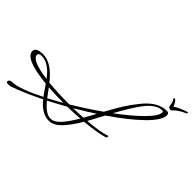

<svg xmlns="http://www.w3.org/2000/svg" viewBox="-155 -1179 1549 1549"><g transform="rotate(45 620.0 -404.5)"><path d="M325 -99Q301 -131 263 -188Q0 -214 0 -298Q0 -317 19.5 -329Q39 -341 79 -341Q179 -341 278 -214Q378 -204 505 -204H516Q644 -281 754 -359Q799 -441 832 -494.5Q865 -548 912 -606Q1005 -724 1108 -724Q1135 -724 1135 -700Q1135 -642 1039 -548Q943 -454 784 -346Q736 -254 712 -212Q852 -223 914 -246H917Q921 -246 921 -240.5Q921 -235 914 -225Q839 -202 698 -189Q644 -96 593.5 -44.5Q543 7 492 7Q410 7 337 -84Q194 -12 84 26Q69 31 49.5 31Q30 31 30 16Q30 8 38 1.5Q46 -5 59 -5Q139 -5 325 -99ZM516 -179Q440 -136 366 -98Q433 -15 488 -15Q529 -15 569.5 -59Q610 -103 659 -186Q598 -181 516 -179ZM1080 -700Q1011 -700 941 -608Q883 -530 814 -402Q940 -495 1016 -571.5Q1092 -648 1092 -690Q1092 -700 1080 -700ZM48 -302Q48 -245 241 -219Q163 -323 84 -323Q48 -323 48 -302ZM354 -113Q416 -146 473 -179H469Q382 -179 301 -185Q339 -132 354 -113ZM727 -308Q673 -272 559 -204Q636 -206 672 -209Q691 -242 727 -308ZM1101 -758Q1098 -762 1094.5 -785.5Q1091 -809 1077 -830Q1075 -834 1075 -835Q1075 -840 1081 -840Q1087 -840 1096 -831.5Q1105 -823 1114 -804Q1123 -785 1123 -784Q1147 -806 1234 -836Q1240 -836 1240 -828.5Q1240 -821 1222 -815Q1204 -809 1175 -789Q1146 -769 1138.5 -759Q1131 -749 1120.5 -749Q1110 -749 1101 -758Z"/></g></svg>

Font: Mrs Saint Delafield
Style: Regular
Weight: 400
Designer: Alejandro Paul
Foundry: Alejandro Paul
Version: Version 1.000